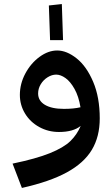

<svg xmlns="http://www.w3.org/2000/svg" viewBox="-20 -651 553 947"><path d="M472 -67Q472 23 433 88Q394 153 310 199Q226 245 88 276L42 156Q158 132 226 104.5Q294 77 327 45Q360 13 378 -30Q341 0 271 0Q218 0 173.5 -24.5Q129 -49 103.5 -91Q78 -133 78 -183Q78 -238 105 -288.5Q132 -339 175 -370.5Q218 -402 262 -402Q309 -402 358 -363Q407 -324 439.5 -247.5Q472 -171 472 -67ZM295 -114Q344 -114 377 -122Q368 -176 347.5 -212.5Q327 -249 303 -266Q279 -283 257 -283Q236 -283 215 -270Q194 -257 181 -235.5Q168 -214 168 -190Q168 -154 201.5 -134Q235 -114 295 -114ZM285 -631 291 -453H227L221 -624Z"/></svg>

Font: FiraGO Medium
Style: Italic
Weight: 500
Italic angle: -8°
Designer: bBox Type GmbH
Foundry: bBox Type GmbH
Version: Version 1.001